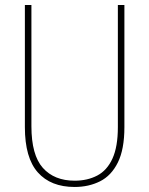

<svg xmlns="http://www.w3.org/2000/svg" viewBox="-20 -734 594 764"><path d="M475 -228Q475 -140 449 -87.5Q423 -35 378 -12.5Q333 10 277 10Q182 10 130.5 -48Q79 -106 79 -228V-714H105V-232Q105 -117 150.5 -66Q196 -15 277 -15Q328 -15 367 -35.5Q406 -56 427.5 -103Q449 -150 449 -228V-714H475Z"/></svg>

Font: Noto Sans Georgian Condensed Thin
Style: Regular
Weight: 100
Width: 3
Designer: Monotype Design Team, Akaki Razmadze
Foundry: Google LLC
Version: Version 2.005; ttfautohint (v1.8.4.7-5d5b)